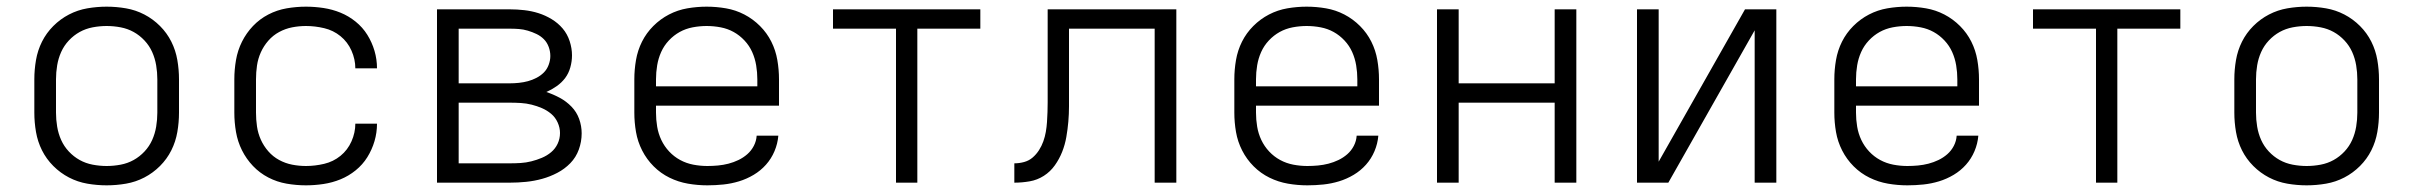

<svg xmlns="http://www.w3.org/2000/svg" viewBox="-20 -548 7240 576"><path d="M300 8Q271 8 242 3Q213 -2 187 -15.5Q161 -29 140 -50Q119 -71 106 -97Q93 -123 88 -152Q83 -181 83 -210V-310Q83 -339 88 -368Q93 -397 106 -423Q119 -449 140 -470Q161 -491 187 -504.5Q213 -518 242 -523Q271 -528 300 -528Q329 -528 358 -523Q387 -518 413 -504.5Q439 -491 460 -470Q481 -449 494 -423Q507 -397 512 -368Q517 -339 517 -310V-210Q517 -181 512 -152Q507 -123 494 -97Q481 -71 460 -50Q439 -29 413 -15.5Q387 -2 358 3Q329 8 300 8ZM300 -50Q321 -50 342 -54Q363 -58 381 -68Q399 -78 413.5 -93.5Q428 -109 436.5 -128Q445 -147 448.5 -168Q452 -189 452 -210V-310Q452 -331 448.5 -352Q445 -373 436.5 -392Q428 -411 413.5 -426.5Q399 -442 381 -452Q363 -462 342 -466Q321 -470 300 -470Q279 -470 258 -466Q237 -462 219 -452Q201 -442 186.5 -426.5Q172 -411 163.5 -392Q155 -373 151.5 -352Q148 -331 148 -310V-210Q148 -189 151.5 -168Q155 -147 163.5 -128Q172 -109 186.5 -93.5Q201 -78 219 -68Q237 -58 258 -54Q279 -50 300 -50Z M898 8Q869 8 840 3Q811 -2 785 -15.5Q759 -29 739 -50Q719 -71 706 -97Q693 -123 688 -152Q683 -181 683 -210V-310Q683 -339 688 -368Q693 -397 706 -423Q719 -449 739 -470Q759 -491 785 -504.5Q811 -518 840 -523Q869 -528 898 -528Q924 -528 950.5 -524Q977 -520 1001.5 -510Q1026 -500 1047 -483Q1068 -466 1082 -443.5Q1096 -421 1103.5 -395.5Q1111 -370 1111 -343Q1111 -343 1111 -343Q1111 -343 1111 -343H1046Q1046 -343 1046 -343Q1046 -343 1046 -343Q1046 -370 1034.5 -396Q1023 -422 1001.5 -439.5Q980 -457 952.5 -463.5Q925 -470 898 -470Q877 -470 856.5 -466Q836 -462 817.5 -452Q799 -442 785 -426Q771 -410 762.5 -391Q754 -372 751 -351.5Q748 -331 748 -310V-210Q748 -189 751 -168.5Q754 -148 762.5 -129Q771 -110 785 -94Q799 -78 817.5 -68Q836 -58 856.5 -54Q877 -50 898 -50Q925 -50 952.5 -56.5Q980 -63 1001.5 -80.5Q1023 -98 1034.5 -124Q1046 -150 1046 -177Q1046 -177 1046 -177Q1046 -177 1046 -177H1111Q1111 -177 1111 -177Q1111 -177 1111 -177Q1111 -150 1103.5 -124.5Q1096 -99 1082 -76.5Q1068 -54 1047 -37Q1026 -20 1001.5 -10Q977 0 950.5 4Q924 8 898 8Z M1291 0V-520H1509Q1531 -520 1553 -517.5Q1575 -515 1595.5 -508.5Q1616 -502 1635 -490.5Q1654 -479 1668 -462.5Q1682 -446 1689 -424.5Q1696 -403 1696 -382Q1696 -364 1691 -346Q1686 -328 1675.5 -314Q1665 -300 1650 -289.5Q1635 -279 1619 -272Q1640 -265 1659.5 -254.5Q1679 -244 1694.5 -228Q1710 -212 1717.5 -191Q1725 -170 1725 -148Q1725 -123 1716.5 -99.5Q1708 -76 1691 -58.5Q1674 -41 1652 -29.5Q1630 -18 1606.5 -11.5Q1583 -5 1558.5 -2.5Q1534 0 1509 0ZM1356 -298H1509Q1523 -298 1537 -299.5Q1551 -301 1564 -304.5Q1577 -308 1589.5 -314.5Q1602 -321 1611.5 -330.5Q1621 -340 1626 -353.5Q1631 -367 1631 -380Q1631 -394 1626 -407.5Q1621 -421 1611.5 -430.5Q1602 -440 1589.5 -446Q1577 -452 1563.5 -456Q1550 -460 1536.5 -461Q1523 -462 1509 -462H1356ZM1356 -58H1509Q1526 -58 1542 -59Q1558 -60 1574 -64Q1590 -68 1605.5 -74.5Q1621 -81 1633.5 -91.5Q1646 -102 1653 -117Q1660 -132 1660 -149Q1660 -165 1653 -180.5Q1646 -196 1633.5 -206.5Q1621 -217 1606 -223.5Q1591 -230 1575 -234Q1559 -238 1542.5 -239Q1526 -240 1509 -240H1356Z M2102 8Q2073 8 2044 3Q2015 -2 1988.5 -15Q1962 -28 1941 -49Q1920 -70 1906.5 -96.5Q1893 -123 1888 -152Q1883 -181 1883 -210V-310Q1883 -339 1888 -368Q1893 -397 1906 -423Q1919 -449 1940 -470Q1961 -491 1987 -504.5Q2013 -518 2042 -523Q2071 -528 2100 -528Q2129 -528 2158 -523Q2187 -518 2213 -504.5Q2239 -491 2260 -470Q2281 -449 2294 -423Q2307 -397 2312 -368Q2317 -339 2317 -310V-231H1948V-210Q1948 -189 1951.5 -168Q1955 -147 1964 -128Q1973 -109 1987.5 -93.5Q2002 -78 2020.5 -68Q2039 -58 2060 -54Q2081 -50 2102 -50Q2118 -50 2134 -51.5Q2150 -53 2165.5 -57Q2181 -61 2195.5 -68Q2210 -75 2222 -85.5Q2234 -96 2241.5 -110.5Q2249 -125 2250 -141H2315Q2313 -117 2303.5 -94.5Q2294 -72 2278 -54Q2262 -36 2241 -23.5Q2220 -11 2197 -4Q2174 3 2150 5.5Q2126 8 2102 8ZM2252 -289V-310Q2252 -331 2248.5 -352Q2245 -373 2236.5 -392Q2228 -411 2213.5 -426.5Q2199 -442 2181 -452Q2163 -462 2142 -466Q2121 -470 2100 -470Q2079 -470 2058 -466Q2037 -462 2019 -452Q2001 -442 1986.5 -426.5Q1972 -411 1963.5 -392Q1955 -373 1951.5 -352Q1948 -331 1948 -310V-289Z M2668 0V-462H2479V-520H2921V-462H2732V0Z M3023 0V-58Q3038 -58 3052.5 -62Q3067 -66 3078 -75.5Q3089 -85 3097 -97.5Q3105 -110 3110 -124Q3115 -138 3117.5 -152.5Q3120 -167 3121 -182Q3122 -197 3122.5 -212Q3123 -227 3123 -241Q3123 -251 3123 -261Q3123 -271 3123 -281V-520H3509V0H3444V-462H3187V-280Q3187 -279 3187 -278Q3187 -277 3187 -275Q3187 -252 3187 -229Q3187 -206 3185 -183Q3183 -160 3179 -137Q3175 -114 3166.5 -92.5Q3158 -71 3144.5 -52Q3131 -33 3111.5 -20.5Q3092 -8 3069 -4Q3046 0 3023 0Z M3902 8Q3873 8 3844 3Q3815 -2 3788.5 -15Q3762 -28 3741 -49Q3720 -70 3706.5 -96.5Q3693 -123 3688 -152Q3683 -181 3683 -210V-310Q3683 -339 3688 -368Q3693 -397 3706 -423Q3719 -449 3740 -470Q3761 -491 3787 -504.5Q3813 -518 3842 -523Q3871 -528 3900 -528Q3929 -528 3958 -523Q3987 -518 4013 -504.5Q4039 -491 4060 -470Q4081 -449 4094 -423Q4107 -397 4112 -368Q4117 -339 4117 -310V-231H3748V-210Q3748 -189 3751.5 -168Q3755 -147 3764 -128Q3773 -109 3787.5 -93.5Q3802 -78 3820.5 -68Q3839 -58 3860 -54Q3881 -50 3902 -50Q3918 -50 3934 -51.5Q3950 -53 3965.5 -57Q3981 -61 3995.5 -68Q4010 -75 4022 -85.5Q4034 -96 4041.5 -110.5Q4049 -125 4050 -141H4115Q4113 -117 4103.5 -94.5Q4094 -72 4078 -54Q4062 -36 4041 -23.5Q4020 -11 3997 -4Q3974 3 3950 5.5Q3926 8 3902 8ZM4052 -289V-310Q4052 -331 4048.5 -352Q4045 -373 4036.5 -392Q4028 -411 4013.5 -426.5Q3999 -442 3981 -452Q3963 -462 3942 -466Q3921 -470 3900 -470Q3879 -470 3858 -466Q3837 -462 3819 -452Q3801 -442 3786.5 -426.5Q3772 -411 3763.5 -392Q3755 -373 3751.5 -352Q3748 -331 3748 -310V-289Z M4291 0V-520H4356V-298H4644V-520H4709V0H4644V-240H4356V0Z M4891 0V-520H4956V-63L5215 -520H5309V0H5244V-457L4985 0Z M5702 8Q5673 8 5644 3Q5615 -2 5588.5 -15Q5562 -28 5541 -49Q5520 -70 5506.5 -96.5Q5493 -123 5488 -152Q5483 -181 5483 -210V-310Q5483 -339 5488 -368Q5493 -397 5506 -423Q5519 -449 5540 -470Q5561 -491 5587 -504.5Q5613 -518 5642 -523Q5671 -528 5700 -528Q5729 -528 5758 -523Q5787 -518 5813 -504.5Q5839 -491 5860 -470Q5881 -449 5894 -423Q5907 -397 5912 -368Q5917 -339 5917 -310V-231H5548V-210Q5548 -189 5551.5 -168Q5555 -147 5564 -128Q5573 -109 5587.5 -93.5Q5602 -78 5620.5 -68Q5639 -58 5660 -54Q5681 -50 5702 -50Q5718 -50 5734 -51.5Q5750 -53 5765.5 -57Q5781 -61 5795.5 -68Q5810 -75 5822 -85.5Q5834 -96 5841.5 -110.5Q5849 -125 5850 -141H5915Q5913 -117 5903.5 -94.5Q5894 -72 5878 -54Q5862 -36 5841 -23.5Q5820 -11 5797 -4Q5774 3 5750 5.5Q5726 8 5702 8ZM5852 -289V-310Q5852 -331 5848.5 -352Q5845 -373 5836.5 -392Q5828 -411 5813.5 -426.5Q5799 -442 5781 -452Q5763 -462 5742 -466Q5721 -470 5700 -470Q5679 -470 5658 -466Q5637 -462 5619 -452Q5601 -442 5586.5 -426.5Q5572 -411 5563.5 -392Q5555 -373 5551.5 -352Q5548 -331 5548 -310V-289Z M6268 0V-462H6079V-520H6521V-462H6332V0Z M6900 8Q6871 8 6842 3Q6813 -2 6787 -15.5Q6761 -29 6740 -50Q6719 -71 6706 -97Q6693 -123 6688 -152Q6683 -181 6683 -210V-310Q6683 -339 6688 -368Q6693 -397 6706 -423Q6719 -449 6740 -470Q6761 -491 6787 -504.5Q6813 -518 6842 -523Q6871 -528 6900 -528Q6929 -528 6958 -523Q6987 -518 7013 -504.5Q7039 -491 7060 -470Q7081 -449 7094 -423Q7107 -397 7112 -368Q7117 -339 7117 -310V-210Q7117 -181 7112 -152Q7107 -123 7094 -97Q7081 -71 7060 -50Q7039 -29 7013 -15.5Q6987 -2 6958 3Q6929 8 6900 8ZM6900 -50Q6921 -50 6942 -54Q6963 -58 6981 -68Q6999 -78 7013.5 -93.5Q7028 -109 7036.5 -128Q7045 -147 7048.5 -168Q7052 -189 7052 -210V-310Q7052 -331 7048.5 -352Q7045 -373 7036.5 -392Q7028 -411 7013.5 -426.5Q6999 -442 6981 -452Q6963 -462 6942 -466Q6921 -470 6900 -470Q6879 -470 6858 -466Q6837 -462 6819 -452Q6801 -442 6786.5 -426.5Q6772 -411 6763.5 -392Q6755 -373 6751.5 -352Q6748 -331 6748 -310V-210Q6748 -189 6751.5 -168Q6755 -147 6763.5 -128Q6772 -109 6786.5 -93.5Q6801 -78 6819 -68Q6837 -58 6858 -54Q6879 -50 6900 -50Z"/></svg>

Font: Iosevka SS04 Light Extended
Style: Regular
Weight: 300
Width: 7
Monospace: yes
Designer: Belleve Invis
Foundry: Belleve Invis
Version: Version 19.0.0; ttfautohint (v1.8.4)